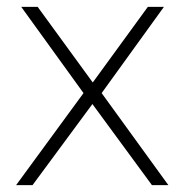

<svg xmlns="http://www.w3.org/2000/svg" viewBox="-20 -541 542 561"><path d="M42 -521H90L251 -300L412 -521H459L277 -269L472 0H424L250 -237L75 0H27L224 -269Z"/></svg>

Font: Argentum Sans ExtraLight
Style: Regular
Weight: 275
Designer: Julieta Ulanovsky (Modified by Cristiano Sobral)
Foundry: Julieta Ulanovsky
Version: Version 1.000; ttfautohint (v1.5.65-e2d9)